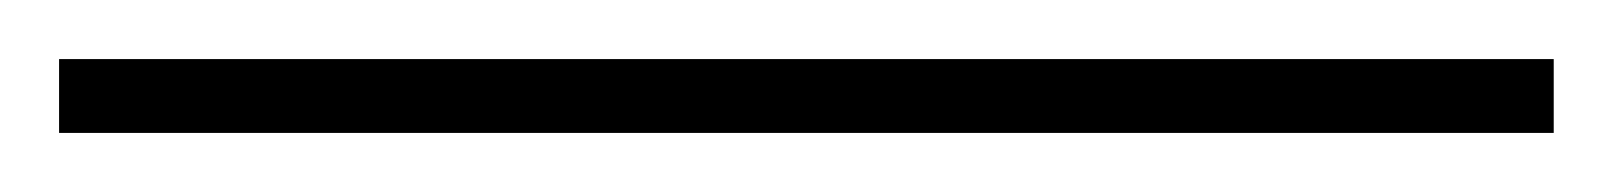

<svg xmlns="http://www.w3.org/2000/svg" viewBox="-23 -805 546 65"><path d="M503 -760V-785H-3V-760Z"/></svg>

Font: Noto Sans Thai Looped Thin
Style: Regular
Weight: 100
Designer: Sasikarn Vongin, Ben Mitchell
Foundry: The Fontpad Ltd
Version: Version 1.001